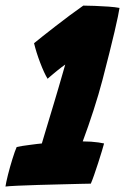

<svg xmlns="http://www.w3.org/2000/svg" viewBox="-51 -676 476 702"><path d="M251.5 -159Q267.5 -159 282 -158Q296.5 -157 308.8 -155.2Q321 -153.5 329.5 -151.5Q327.5 -143.5 321.5 -123.5Q315.5 -103.5 307.8 -79.8Q300 -56 292.8 -35.2Q285.5 -14.5 281 -4.5Q274.5 -4.5 244.8 -3.8Q215 -3 173.2 -2Q131.5 -1 88.8 0.2Q46 1.5 13.2 3Q-19.5 4.5 -31 6Q-29 -8.5 -21.8 -37.2Q-14.5 -66 -5.5 -95Q3.5 -124 10 -138.5Q18.5 -140.5 31.2 -142.5Q44 -144.5 57.8 -146.2Q71.5 -148 83.2 -149.5Q95 -151 102 -151.5Q106.5 -167 113.5 -190Q120.5 -213 128.8 -240.8Q137 -268.5 145.8 -297.2Q154.5 -326 162.5 -353.5Q170.5 -381 177 -403.5Q183.5 -426 187.5 -440Q182 -436.5 174.8 -430.8Q167.5 -425 159.5 -418.8Q151.5 -412.5 144.2 -406.2Q137 -400 131.2 -395.2Q125.5 -390.5 123 -388Q110.5 -408.5 96 -446.5Q81.5 -484.5 73.5 -518Q83.5 -526.5 104.5 -543Q125.5 -559.5 151.8 -580Q178 -600.5 205 -620.5Q232 -640.5 253.5 -655.5Q270 -655.5 295.5 -654.5Q321 -653.5 346 -651.8Q371 -650 386 -647Q384.5 -636.5 380 -614.8Q375.5 -593 367.8 -560Q360 -527 349 -482.8Q338 -438.5 323.5 -383Q310 -331.5 291 -272.8Q272 -214 251.5 -159Z"/></svg>

Font: Grandstander Thin Black
Style: Italic
Weight: 900
Italic angle: -15°
Version: Version 1.200